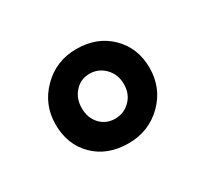

<svg xmlns="http://www.w3.org/2000/svg" viewBox="-64 -701 440 411"><g transform="rotate(-30 156.0 -495.5)"><path d="M38 -493Q38 -542 72.5 -576.5Q107 -611 157 -611Q208 -611 240.5 -579Q273 -547 273 -498Q273 -448 238.5 -414Q204 -380 154 -380Q102 -380 70 -411.5Q38 -443 38 -493ZM208 -495Q208 -519 192.5 -535Q177 -551 155 -551Q133 -551 118.5 -535Q104 -519 104 -495Q104 -471 118.5 -455.5Q133 -440 155 -440Q177 -440 192.5 -455.5Q208 -471 208 -495Z"/></g></svg>

Font: Grenze Medium
Style: Regular
Weight: 500
Designer: Renata Polastri
Foundry: Omnibus-Type
Version: Version 1.002; ttfautohint (v1.8)